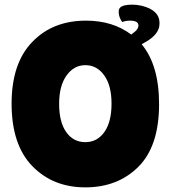

<svg xmlns="http://www.w3.org/2000/svg" viewBox="-20 -798 736 828"><path d="M30 -351Q30 -526 120 -618Q208 -709 351 -709Q466 -709 546 -649Q547 -650 560 -660Q573 -670 576 -682Q577 -684 577 -688Q577 -709 540 -709Q524 -709 507 -703Q493 -723 492 -743V-748Q492 -758 497 -764Q508 -778 552 -778Q570 -778 592 -773Q668 -754 668 -698Q668 -692 666 -680Q656 -642 601 -613Q597 -611 591 -607Q666 -517 666 -349Q666 -168 577 -79Q488 10 348 10Q208 10 119 -82Q30 -174 30 -351ZM348 -517Q299 -517 267 -472.5Q235 -428 235 -350Q235 -272 265.5 -228.5Q296 -185 348 -185Q399 -185 430 -228.5Q461 -272 461 -351Q461 -429 429.5 -473Q398 -517 348 -517Z"/></svg>

Font: FC Lilita One
Style: Regular
Weight: 400
Designer: Juan Montoreano
Foundry: Juan Montoreano
Version: Version 1.002